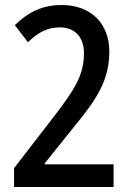

<svg xmlns="http://www.w3.org/2000/svg" viewBox="-20 -744 521 764"><path d="M432 0V-90H158V-94L275 -240C369 -353 415 -429 415 -539C415 -650 342 -724 226 -724C149 -724 94 -697 39 -644L91 -576C134 -617 170 -635 218 -635C278 -635 314 -596 314 -533C314 -447 281 -392 189 -273L36 -75V0Z"/></svg>

Font: Noto Sans Khmer UI Condensed Medium
Style: Regular
Weight: 500
Width: 3
Designer: Danh Hong and the Monotype Design Team
Foundry: Monotype Imaging Inc.
Version: Version 2.002